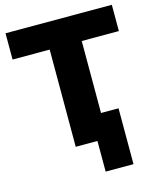

<svg xmlns="http://www.w3.org/2000/svg" viewBox="-128 -795 875 1059"><g transform="rotate(-15 309.5 -265.0)"><path d="M342 175V0H218V-555H6V-705H613V-555H401V-144H501V175Z"/></g></svg>

Font: Nunito Sans Black
Style: Regular
Weight: 900
Designer: Vernon Adams
Foundry: Vernon Adams
Version: Version 3.006; ttfautohint (v1.8.3)